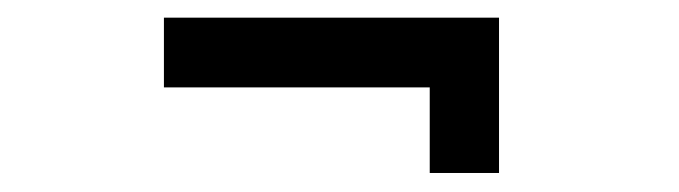

<svg xmlns="http://www.w3.org/2000/svg" viewBox="-20 -362 750 212"><path d="M531 -342.5V-171H454.5V-265.5H161V-342.5Z"/></svg>

Font: League Mono
Style: Regular
Weight: 400
Width: 6
Designer: Tyler Finck
Foundry: The League of Moveable Type / Tyler Finck
Version: Version 2.300;RELEASE